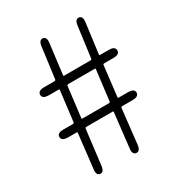

<svg xmlns="http://www.w3.org/2000/svg" viewBox="-171 -833 878 946"><g transform="rotate(-30 267.5 -360.0)"><path d="M123 0Q102 -3 107 -38L129 -230Q130 -235 125 -235H76Q40 -235 40 -258Q40 -280 76 -280H130Q136 -280 137 -286L158 -457Q159 -462 154 -462H98Q62 -462 62 -485Q62 -508 98 -508H157Q163 -508 164 -514L187 -687Q191 -723 213 -720Q234 -717 229 -682L208 -513Q207 -508 212 -508H362Q368 -508 369 -514L392 -687Q396 -723 418 -720Q439 -717 434 -682L412 -513Q411 -508 416 -508H465Q501 -508 501 -485Q501 -462 465 -462H413Q407 -462 406 -456L386 -285Q385 -280 390 -280H443Q479 -280 479 -258Q479 -235 443 -235H384Q378 -235 377 -229L355 -33Q351 2 329 0Q307 -3 312 -38L334 -230Q335 -235 330 -235H180Q174 -235 173 -229L149 -33Q145 3 123 0ZM180 -285Q179 -280 184 -280H335Q341 -280 342 -286L363 -457Q364 -462 359 -462H208Q202 -462 201 -456Z"/></g></svg>

Font: Resource Han Rounded KR Light
Style: Regular
Weight: 300
Designer: Cyano Hao (round all glyphs); Ryoko NISHIZUKA 西塚涼子 (kana, bopomofo & ideographs); Paul D. Hunt (Latin, Greek & Cyrillic)
Foundry: Cyano Hao
Version: 0.990